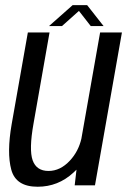

<svg xmlns="http://www.w3.org/2000/svg" viewBox="-20 -722 495 748"><path d="M271 0 278 -61Q272 -55 266 -49.5Q206.5 5.5 126.5 5.5Q42 5.5 24 -60.8Q6 -127 25.5 -238.5L88.5 -595.5H173L110.5 -240Q92.5 -139 107.2 -97.5Q122 -56 169 -56Q215 -56 252.5 -96.5Q285.5 -132 297 -181.5L370 -595.5H455L350 0ZM171 -620.5 263 -702H319.5L383.5 -620.5H333.5L287.5 -679.5L221.5 -620.5Z"/></svg>

Font: Anybody
Style: Italic
Weight: 400
Italic angle: -10°
Designer: Tyler Finck
Foundry: Etcetera Type Company
Version: Version 1.010; ttfautohint (v1.8.3) -l 8 -r 50 -G 200 -x 14 